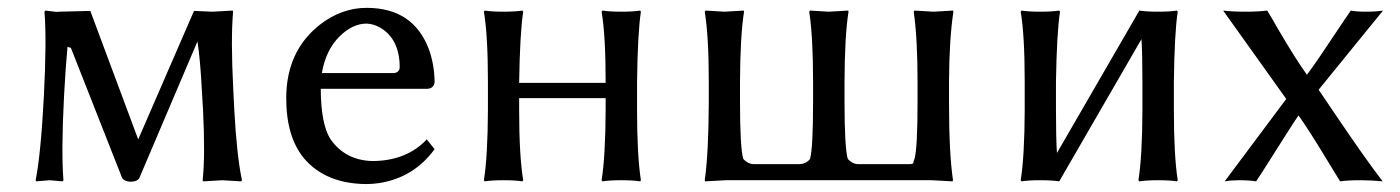

<svg xmlns="http://www.w3.org/2000/svg" viewBox="-20 -459 3566 489"><path d="M143.1 -214.8Q135.7 -71.8 141.6 0L139.6 2.9Q137.7 2.9 106 0Q106 0 71.8 2.9L70.8 0Q84 -66.4 91.8 -214.8Q99.1 -357.4 93.3 -429.2L95.2 -432.1Q95.2 -432.1 124 -428.7Q127.4 -428.7 130.4 -429.2L210 -431.2L332 -104L474.1 -431.2Q475.6 -431.2 521 -429.2L572.8 -432.1L573.7 -429.2Q567.4 -360.8 574.2 -229L576.7 -179.2Q583 -63 596.2 0L594.2 2.9Q592.3 2.9 546.4 0L497.6 2.9L496.1 0Q502.9 -61.5 497.1 -179.2L494.1 -229Q490.2 -306.2 482.9 -353.5L335 -5.9Q330.6 3.4 312 3.9Q296.4 2.9 291 -5.9L160.6 -336.9L151.9 -339.8Q147 -286.6 143.1 -214.8Z M799.8 -272.9H983.9Q997.1 -274.9 998 -287.1Q998 -359.4 948.2 -388.7Q930.7 -398.4 913.6 -398.9Q877.9 -398.9 844.7 -366.2Q809.6 -331.1 799.8 -272.9ZM1066.9 -104 1086.9 -79.1Q1034.2 -6.8 945.8 7.3Q928.7 9.8 912.6 9.8Q808.6 8.8 753.9 -56.2Q709 -110.8 709 -209Q709 -328.1 793.9 -395.5Q849.6 -439 913.6 -439Q1032.7 -439 1072.3 -333.5Q1086.4 -294.4 1086.9 -250Q1085 -233.9 1068.8 -232.9H796.9Q797.4 -144 820.8 -106Q858.4 -50.3 929.7 -48.8Q1016.1 -49.8 1066.9 -104Z M1222.7 -250Q1222.7 -369.1 1212.4 -429.2L1214.4 -432.1Q1232.4 -429.2 1262.2 -429.2Q1292 -429.2 1310.5 -432.1L1312.5 -429.2Q1304.2 -375 1302.2 -250V-248H1522.5V-250Q1522.5 -369.1 1512.2 -429.2L1514.6 -432.1Q1532.7 -429.2 1562.5 -429.2Q1592.3 -429.2 1610.4 -432.1L1612.3 -429.2Q1604 -375 1602.5 -250V-179.2Q1602.5 -63 1612.3 0L1610.4 2.9Q1592.3 0 1562.5 0Q1532.7 0 1514.6 2.9L1512.2 0Q1522 -61 1522.5 -179.2V-209H1302.2V-179.2Q1302.2 -63 1312.5 0L1310.5 2.9Q1292.5 0 1262.2 0Q1232.4 0 1214.4 2.9L1212.4 0Q1222.2 -61 1222.7 -179.2Z M2397 -200.2Q2397 -67.4 2407.2 0L2405.8 2.9Q2403.8 2.9 2354 0H1828.1Q1828.1 0 1775.9 2.9L1774.9 0Q1784.7 -68.4 1785.2 -200.2V-250Q1785.2 -366.2 1774.9 -429.2L1776.9 -432.1Q1778.8 -432.1 1825.2 -429.2Q1825.2 -429.2 1874 -432.1L1875 -429.2Q1865.2 -368.2 1864.7 -250V-200.2Q1864.7 -82.5 1873 -54.2Q1884.8 -41.5 1898.9 -41H2017.1Q2033.7 -42 2043 -54.2Q2050.8 -81.5 2050.8 -200.2V-250Q2050.8 -366.2 2041 -429.2L2043 -432.1Q2044.9 -432.1 2090.8 -429.2Q2090.8 -429.2 2140.1 -432.1L2141.1 -429.2Q2131.3 -368.2 2130.9 -250V-200.2Q2130.9 -82.5 2139.2 -54.2Q2150.9 -41.5 2165 -41H2296.9Q2305.7 -41 2306.2 -44.4Q2307.1 -51.3 2309.1 -54.2Q2316.9 -81.5 2316.9 -200.2V-249Q2316.9 -362.3 2307.1 -429.2L2309.1 -432.1Q2311 -432.1 2357.9 -429.2L2407.2 -432.1L2408.2 -429.2Q2397.5 -358.9 2397 -249Z M2589.8 -250Q2589.8 -369.1 2579.6 -429.2L2581.5 -432.1Q2599.6 -429.2 2629.4 -429.2Q2659.2 -429.2 2677.7 -432.1L2679.7 -429.2Q2671.4 -375 2669.4 -250V-179.2Q2669.4 -107.4 2671.9 -69.3L2881.8 -432.1Q2899.9 -429.2 2929.7 -429.2Q2959.5 -429.2 2977.5 -432.1L2979.5 -429.2Q2971.2 -375 2969.7 -250V-179.2Q2969.7 -63 2979.5 0L2977.5 2.9Q2959.5 0 2929.7 0Q2899.9 0 2881.8 2.9L2879.4 0Q2889.2 -61 2889.6 -179.2V-250Q2889.6 -320.3 2887.2 -359.4L2677.7 2.9Q2659.7 0 2629.4 0Q2599.6 0 2581.5 2.9L2579.6 0Q2589.4 -61 2589.8 -179.2Z M3255.9 -207 3095.2 -432.1Q3117.2 -429.2 3153.3 -429.2Q3184.1 -429.2 3207.5 -432.1Q3217.3 -416.5 3234.9 -385.3Q3280.3 -307.6 3308.6 -268.6Q3327.6 -293 3404.3 -408.7Q3413.1 -421.9 3420.4 -432.1Q3435.1 -429.2 3457.5 -429.2Q3484.9 -429.2 3502.4 -432.1L3338.4 -230.5Q3354 -208 3384.3 -162.6Q3459 -52.2 3501.5 2.9Q3474.1 0 3444.3 0Q3413.1 0 3393.1 2.9Q3380.4 -17.6 3356.4 -57.1Q3313 -128.9 3287.1 -165Q3275.9 -149.4 3200.2 -29.3Q3188.5 -11.2 3179.2 2.9Q3162.1 0 3135.3 0Q3115.7 0 3099.1 2.9Z"/></svg>

Font: Linux Biolinum O
Style: Regular
Weight: 400
Designer: Philipp H. Poll
Foundry: Philipp H. Poll
Version: Version 1.0.4